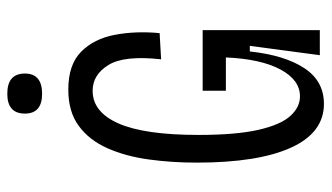

<svg xmlns="http://www.w3.org/2000/svg" viewBox="-206 -668 886 513"><g transform="rotate(-90 236.5 -412.0)"><path d="M215 11Q138 11 98 -77Q58 -165 58 -329Q58 -396 66.5 -457.5Q75 -519 96.5 -567.5Q118 -616 156 -644Q194 -672 253 -672Q320 -672 354.5 -637.5Q389 -603 399.5 -547.5Q410 -492 404 -428L334 -424Q345 -522 319 -564.5Q293 -607 250 -607Q193 -607 162.5 -537.5Q132 -468 132 -324Q132 -224 145.5 -164.5Q159 -105 182.5 -79Q206 -53 235 -53Q279 -53 307 -105.5Q335 -158 339 -251H250V-313H412V-232V0H345L370 -187H355Q345 -94 310.5 -41.5Q276 11 215 11ZM242 -742Q189 -742 189 -788Q189 -835 242 -835Q296 -835 296 -788Q296 -742 242 -742Z"/></g></svg>

Font: Bricolage Grotesque 10pt Condensed Light
Style: Regular
Weight: 300
Width: 3
Designer: Mathieu Triay
Foundry: Atelier Triay
Version: Version 1.000; ttfautohint (v1.8.4.7-5d5b);gftools[0.9.32]